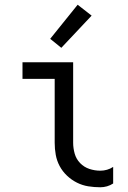

<svg xmlns="http://www.w3.org/2000/svg" viewBox="-20 -783 540 811"><path d="M404 8Q378 8 353 4Q328 0 305 -11.5Q282 -23 263 -41Q244 -59 232 -81.5Q220 -104 215.5 -129Q211 -154 211 -180V-450H75V-520H289V-180Q289 -157 295.5 -134Q302 -111 318.5 -94Q335 -77 357.5 -69.5Q380 -62 404 -62Q418 -62 432 -66Q446 -70 458 -78V-8Q446 0 432 4Q418 8 404 8ZM239 -581 192 -619 308 -763 367 -717Z"/></svg>

Font: Moesevka
Style: Regular
Weight: 400
Monospace: yes
Designer: Belleve Invis
Foundry: Belleve Invis
Version: Version 32.5.0; ttfautohint (v1.8.4)